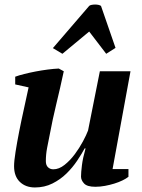

<svg xmlns="http://www.w3.org/2000/svg" viewBox="-20 -814 625 846"><path d="M546 -69V-35Q536 -27 519.5 -19Q503 -11 483.5 -5Q464 1 442.5 5Q421 9 400 9Q364 9 350.5 -5.5Q337 -20 337 -36Q337 -54 341 -86Q345 -118 357 -160H353Q340 -136 320 -106Q300 -76 273 -49.5Q246 -23 211 -5.5Q176 12 134 12Q93 12 67.5 -12.5Q42 -37 42 -82Q42 -104 48.5 -145Q55 -186 64.5 -234.5Q74 -283 85.5 -334.5Q97 -386 106 -429L47 -442V-476Q63 -482 87 -488Q111 -494 137 -499Q163 -504 190 -507.5Q217 -511 239 -512L261 -500Q245 -425 228.5 -357.5Q212 -290 198 -215Q193 -191 187.5 -162Q182 -133 182 -104Q182 -86 191.5 -77Q201 -68 215 -68Q240 -68 264.5 -87.5Q289 -107 309.5 -134.5Q330 -162 345.5 -191Q361 -220 368 -239L420 -500H555L476 -69ZM255 -577 213 -602 373 -788Q376 -791 383.5 -792.5Q391 -794 399 -794Q416 -794 425 -788L489 -603L448 -577L373 -675Z"/></svg>

Font: PT Serif
Style: Bold Italic
Weight: 700
Italic angle: -12°
Designer: A.Korolkova, O.Umpeleva, V.Yefimov
Foundry: ParaType Ltd
Version: Version 1.000W OFL